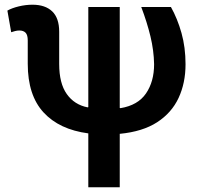

<svg xmlns="http://www.w3.org/2000/svg" viewBox="-20 -558 842 811"><path d="M353 232.9V5.4Q230.5 -10.7 163.8 -83.3Q97.2 -155.8 97.2 -288.6V-387.2Q97.2 -410.2 88.1 -419.7Q79.1 -429.2 61.5 -429.2Q53.2 -429.2 43.7 -426.8Q34.2 -424.3 27.3 -421.9L11.2 -513.2Q29.8 -523.9 59.1 -531Q88.4 -538.1 117.2 -538.1Q170.9 -538.1 200.4 -510Q230 -481.9 230 -423.8V-287.6Q230 -206.1 262 -160.9Q293.9 -115.7 350.1 -104.5L353 -105.5V-528.3H485.8V-102.1L488.8 -101.1Q562.5 -113.3 596.7 -163.3Q630.9 -213.4 630.9 -286.6Q629.9 -344.7 615.5 -404.3Q601.1 -463.9 576.7 -528.3H702.1Q729.5 -479.5 746.6 -418.7Q763.7 -357.9 763.7 -286.6Q763.7 -207.5 734.4 -144.5Q705.1 -81.5 643.8 -41.7Q582.5 -2 485.8 7.3V232.9Z"/></svg>

Font: Roboto Slab SemiBold
Style: Regular
Weight: 600
Designer: Google
Version: Version 2.001; ttfautohint (v1.8.3)